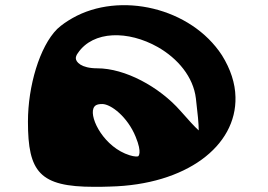

<svg xmlns="http://www.w3.org/2000/svg" viewBox="-20 -695 1034 742"><path d="M344 27C363 27 383 27 405 26C699 19 895 -130 890 -320C889 -373 871 -428 838 -481C718 -666 443 -729 260 -625C239 -613 218 -599 201 -583C133 -515 88 -362 88 -225C88 -30 133 27 344 27ZM590 -513C667 -469 727 -398 737 -315C744 -257 748 -216 748 -191C732 -205 708 -232 677 -267C595 -360 463 -431 356 -431C293 -431 273 -456 273 -470C273 -475 275 -482 281 -490C340 -577 475 -578 590 -513ZM504 -167C531 -102 514 -91 514 -91C511 -90 500 -89 481 -95C384 -125 326 -236 341 -276C345 -286 352 -293 375 -293C409 -293 473 -243 504 -167Z"/></svg>

Font: Venom Sans
Style: Bd
Weight: 700
Version: Version 1.001